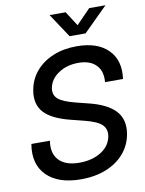

<svg xmlns="http://www.w3.org/2000/svg" viewBox="-101 -1011 829 1094"><g transform="rotate(-10 313.5 -464.5)"><path d="M279.3 11.7Q147 11.7 80.8 -54.7Q14.6 -121.1 33.7 -235.8H141.1Q129.4 -164.1 167.5 -123.5Q205.6 -83 285.2 -83Q360.8 -83 412.4 -116Q463.9 -148.9 473.1 -203.6Q480 -244.1 453.6 -269.8Q427.2 -295.4 354.5 -313.5L277.3 -333Q171.4 -359.4 127.7 -407.5Q84 -455.6 97.2 -533.7Q107.4 -595.7 146.5 -642.1Q185.5 -688.5 246.6 -713.9Q307.6 -739.3 384.3 -739.3Q503.9 -739.3 565.4 -677.7Q627 -616.2 612.3 -509.8H508.3Q514.2 -572.8 479.5 -608.6Q444.8 -644.5 377 -644.5Q310.1 -644.5 261.2 -611.6Q212.4 -578.6 204.1 -527.8Q197.8 -489.7 224.4 -466.3Q251 -442.9 322.8 -424.8L398.4 -405.8Q503.4 -379.4 548.6 -329.1Q593.8 -278.8 580.6 -198.2Q569.8 -134.3 529.3 -87.2Q488.8 -40 424.8 -14.2Q360.8 11.7 279.3 11.7ZM356.4 -940.9 410.6 -856.4 492.7 -940.9H586.4V-940.4L447.3 -802.7H355L263.7 -940.4V-940.9Z"/></g></svg>

Font: Inter Display Medium
Style: Italic
Weight: 500
Italic angle: -9.39999°
Designer: Rasmus Andersson
Foundry: rsms
Version: Version 4.000;git-a52131595